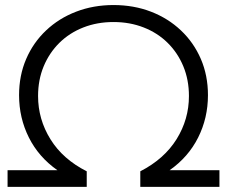

<svg xmlns="http://www.w3.org/2000/svg" viewBox="-20 -726 882 746"><path d="M9.4 0V-64.8H202.9Q130.3 -115.7 92.2 -191.7Q54.1 -267.7 54.1 -356.2Q54.1 -432.8 81.7 -496.8Q109.2 -560.8 159.2 -607.9Q209.1 -655.1 276 -680.7Q342.9 -706.4 421 -706.4Q499.7 -706.4 566.4 -680.7Q633 -655.1 682.9 -607.9Q732.8 -560.8 760.4 -496.8Q788 -432.8 788 -356.2Q788 -267.7 749.9 -191.7Q711.8 -115.7 639.2 -64.8H832.6V0H525.1V-60.4Q618 -108 666.1 -185.3Q714.1 -262.6 714.1 -352.8Q714.1 -415.8 692.3 -468.3Q670.5 -520.9 631.3 -559.6Q592.1 -598.3 538.3 -619.3Q484.5 -640.4 421 -640.4Q357.5 -640.4 303.7 -619.3Q250 -598.3 210.8 -559.6Q171.6 -520.9 149.7 -468.3Q127.9 -415.8 127.9 -352.8Q127.9 -262.6 176 -185Q224 -107.4 317 -60.4V0Z"/></svg>

Font: Montserrat Thin
Style: Regular
Weight: 100
Designer: Julieta Ulanovsky
Foundry: Julieta Ulanovsky
Version: Version 9.000